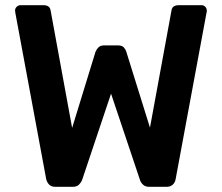

<svg xmlns="http://www.w3.org/2000/svg" viewBox="-20 -720 856 740"><path d="M193 0Q178 0 169.5 -8.5Q161 -17 158 -30L39 -671Q39 -674 38.5 -676Q38 -678 38 -679Q38 -688 44.5 -694Q51 -700 59 -700H147Q172 -700 175 -680L258 -227L348 -520Q351 -528 358.5 -536.5Q366 -545 381 -545H435Q451 -545 458 -536.5Q465 -528 467 -520L558 -228L641 -680Q644 -700 669 -700H757Q765 -700 771 -694Q777 -688 777 -679Q777 -678 777 -676Q777 -674 776 -671L657 -30Q655 -17 646 -8.5Q637 0 622 0H555Q540 0 531.5 -8Q523 -16 520 -25L408 -359L296 -25Q292 -16 284 -8Q276 0 260 0Z"/></svg>

Font: Rubik Light Medium
Style: Regular
Weight: 500
Version: Version 2.104